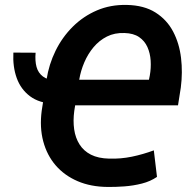

<svg xmlns="http://www.w3.org/2000/svg" viewBox="-20 -740 776 771"><path d="M33.7 -528.8 123 -528.3Q120.1 -495.6 126.7 -471.4Q133.3 -447.3 152.3 -432.9Q171.4 -418.5 205.6 -416L197.3 -323.2Q137.7 -325.7 100.6 -353.5Q63.5 -381.3 47.1 -426.8Q30.8 -472.2 33.7 -528.8ZM412.6 10.7Q344.7 10.3 291.7 -12.5Q238.8 -35.2 203.6 -75.9Q168.5 -116.7 153.6 -172.6Q138.7 -228.5 147.5 -295.4L167 -420.9Q176.3 -481.4 203.1 -536.1Q230 -590.8 272.2 -632.8Q314.5 -674.8 369.1 -698.2Q423.8 -721.7 489.3 -720.2Q558.6 -718.8 604.5 -689.7Q650.4 -660.6 675.3 -613Q700.2 -565.4 707 -507.3Q713.9 -449.2 706.1 -388.7L694.8 -316.9H242.7L260.7 -419.9H578.1L581.5 -436.5Q586.9 -466.8 585 -496.6Q583 -526.4 572 -551Q561 -575.7 538.6 -591.1Q516.1 -606.4 480 -607.4Q440.4 -608.9 409.4 -593.3Q378.4 -577.6 355.7 -550.5Q333 -523.4 318.6 -489.7Q304.2 -456.1 298.3 -420.9L278.3 -294.9Q272.9 -255.4 277.8 -220.9Q282.7 -186.5 299.3 -160.2Q315.9 -133.8 345.2 -118.9Q374.5 -104 418.5 -103Q464.8 -101.6 509.5 -110.8Q554.2 -120.1 597.7 -136.2L610.4 -29.8Q584.5 -11.7 549.8 -2.9Q515.1 5.9 479 8.5Q442.9 11.2 412.6 10.7Z"/></svg>

Font: Roboto SemiBold
Style: Italic
Weight: 600
Designer: Christian Robertson
Foundry: Google
Version: Version 3.009; 2024